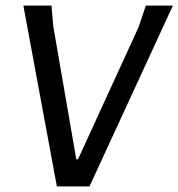

<svg xmlns="http://www.w3.org/2000/svg" viewBox="-20 -662 634 682"><path d="M594 -642 298 0H182L63 -642H163L169 -570L251 -96H257L472 -565L498 -642Z"/></svg>

Font: Alegreya Sans Medium
Style: Italic
Weight: 500
Italic angle: -7°
Designer: Juan Pablo del Peral
Foundry: Huerta Tipografica
Version: Version 2.007